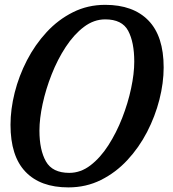

<svg xmlns="http://www.w3.org/2000/svg" viewBox="-20 -782 732 813"><path d="M147 -229Q147 -147 174.5 -98.5Q202 -50 273.5 -50Q321.5 -50 363.2 -82Q405 -114 439 -167Q473 -220 497.5 -282.8Q522 -345.5 535.2 -408Q548.5 -470.5 548.5 -521Q548.5 -603 522.8 -651.5Q497 -700 425.5 -700Q377.5 -700 335.2 -668Q293 -636 258.2 -583Q223.5 -530 198.8 -467.2Q174 -404.5 160.5 -342Q147 -279.5 147 -229ZM269.5 11.5Q151 11.5 87.8 -54.8Q24.5 -121 24.5 -253.5Q24.5 -319 42.2 -389.8Q60 -460.5 94.2 -526.8Q128.5 -593 177.5 -646Q226.5 -699 289 -730.2Q351.5 -761.5 425.5 -761.5Q544 -761.5 608.5 -695.2Q673 -629 673 -496.5Q673 -431 655 -360.2Q637 -289.5 602.8 -223.2Q568.5 -157 519.2 -104Q470 -51 407.2 -19.8Q344.5 11.5 269.5 11.5Z"/></svg>

Font: Besley* Narrow Medium
Style: Italic
Weight: 500
Width: 4
Italic angle: -13°
Designer: Owen Earl
Foundry: indestructible type*
Version: Version 3.000; ttfautohint (v1.8.3)